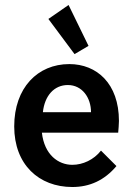

<svg xmlns="http://www.w3.org/2000/svg" viewBox="-20 -734 540 770"><path d="M258 -477C131 -477 37 -382 37 -227C37 -74 136 16 270 16C340 16 399 -11 447 -68L385 -130C356 -93 312 -73 270 -73C214 -73 158 -113 148 -202H454C455 -217 457 -233 457 -249C457 -399 368 -477 258 -477ZM152 -284C159 -350 197 -393 252 -393C309 -393 345 -343 345 -284ZM335 -550 279 -517 174 -658 255 -714Z"/></svg>

Font: Inconsolata
Style: Bold
Weight: 700
Monospace: yes
Designer: Raph Levien, Kirill Tkachev(cyreal.org)
Foundry: Raph Levien, Kirill Tkachev(cyreal.org)
Version: Version 1.014